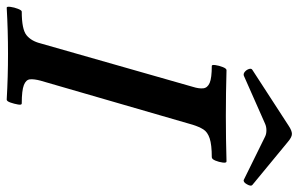

<svg xmlns="http://www.w3.org/2000/svg" viewBox="-194 -726 912 587"><g transform="rotate(90 262.5 -432.0)"><path d="M-8 4Q-12 4 -10.5 -7.5Q-9 -19 -4.5 -30.5Q0 -42 4 -42Q58 -42 76 -56.5Q94 -71 101 -99L234 -565Q240 -584 238.5 -597Q237 -610 222 -616.5Q207 -623 170 -623Q166 -623 167.5 -634Q169 -645 173.5 -656.5Q178 -668 183 -668Q218 -667 253 -666.5Q288 -666 323 -666Q358 -666 393 -666.5Q428 -667 462 -668Q467 -668 465.5 -656.5Q464 -645 459.5 -634Q455 -623 449 -623Q411 -623 391.5 -616.5Q372 -610 364 -597Q356 -584 350 -565L215 -99Q210 -80 211 -67.5Q212 -55 228.5 -48.5Q245 -42 285 -42Q290 -42 288 -30.5Q286 -19 282 -7.5Q278 4 273 4Q238 2 203 1Q168 0 133 0Q98 0 62.5 1Q27 2 -8 4ZM200 -721Q194 -719 188 -724Q182 -729 179.5 -736.5Q177 -744 182 -747L353 -858Q368 -868 378 -868Q388 -868 403 -855L534 -747Q539 -743 532 -730.5Q525 -718 518 -721L386 -786Q378 -790 367 -790Q356 -790 347 -786Z"/></g></svg>

Font: Junicode
Style: Bold Italic
Weight: 700
Italic angle: -11°
Designer: Peter S. Baker
Version: Version 2.100; ttfautohint (v1.8.4)